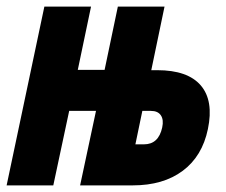

<svg xmlns="http://www.w3.org/2000/svg" viewBox="-63 -560 683 580"><path d="M-43 0 71 -540H212L172 -349H253L293 -540H434L394 -348H412Q504 -348 543.5 -302Q583 -256 565 -170Q548 -88 489 -44Q430 0 338 0H179L227 -225H146L98 0ZM346 -124H372Q416 -124 427 -175Q432 -198 423 -211.5Q414 -225 393 -225H367Z"/></svg>

Font: Geist Mono Black
Style: Italic
Weight: 900
Italic angle: -12°
Monospace: yes
Designer: Basement.studio, Andrés Briganti, Mateo Zaragoza
Foundry: Basement.studio, Vercel, Andrés Briganti, Guido Ferreyra, Mateo Zaragoza
Version: Version 1.500; ttfautohint (v1.8.4.7-5d5b)